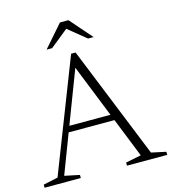

<svg xmlns="http://www.w3.org/2000/svg" viewBox="-127 -972 960 1073"><g transform="rotate(-15 353.0 -435.0)"><path d="M189.5 -264V-298.5H499.5V-264ZM622.5 -36 707 -18V0H474V-18L563.5 -36L326.5 -629.5H347L120.5 -36L207 -18V0H-2.5V-18L82 -36L334.5 -685H360.5ZM336 -833.5H352.5L240 -742.5H208L319.5 -870H368.5L480 -742.5H448Z"/></g></svg>

Font: Newsreader 16pt Light
Style: Regular
Weight: 300
Designer: Hugues Gentile
Foundry: Production Type
Version: Version 1.003